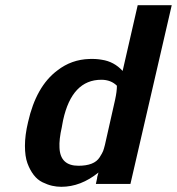

<svg xmlns="http://www.w3.org/2000/svg" viewBox="-20 -708 681 739"><path d="M88 -238Q119 -376 201 -437Q255 -479 324 -481Q350 -482 372 -478Q419 -471 452 -435L510 -688H641L482 0H349L354 -23V-26L359 -44Q291 11 216 11Q198 11 180.5 7Q163 3 143.5 -6.5Q124 -16 109.5 -35Q95 -54 85.5 -80Q76 -106 76 -147Q76 -188 88 -238ZM223 -246Q222 -242 220.5 -233Q219 -224 218 -219Q207 -171 209 -139Q212 -70 282 -70Q312 -70 332.5 -78Q353 -86 363.5 -102.5Q374 -119 377 -127Q380 -135 384 -151Q397 -208 423 -324Q430 -356 430 -378Q407 -401 370 -401Q257 -401 223 -246Z"/></svg>

Font: Coval
Style: ExtraBold Italic
Weight: 800
Foundry: Context Ltd
Version: Version 001.000